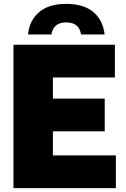

<svg xmlns="http://www.w3.org/2000/svg" viewBox="-20 -971 650 991"><path d="M49.5 0V-740H573V-571H253V-462H520.5V-293H253V-169H578V0ZM124.5 -793Q132.5 -867 182.5 -909Q232.5 -951 322 -951Q411.5 -951 461.5 -909Q511.5 -867 520 -793H398.5Q388.5 -855.5 322 -855.5Q255.5 -855.5 245.5 -793Z"/></svg>

Font: Encode Sans SmCnd Black
Style: Regular
Weight: 900
Width: 4
Designer: Multiple Designers
Foundry: Impallari Type
Version: Version 3.002; ttfautohint (v1.8.3) -l 8 -r 50 -G 200 -x 14 